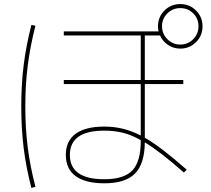

<svg xmlns="http://www.w3.org/2000/svg" viewBox="-20 -875 1040 948"><path d="M305 -110Q305 -179 353.5 -214.5Q402 -250 495 -250Q543 -250 586 -239.5Q629 -229 675 -206V-460H295V-480H675V-700H295V-720H763Q760 -732 760 -745Q760 -791 792 -823Q824 -855 870 -855Q916 -855 948 -823Q980 -791 980 -745Q980 -699 948 -667Q916 -635 870 -635Q837 -635 810 -653Q783 -671 770 -700H695V-480H885V-460H695V-195Q773 -151 902 -37L888 -23Q769 -128 695 -172Q694 -66 646.5 -18Q599 30 495 30Q402 30 353.5 -5.5Q305 -41 305 -110ZM135 -752 155 -748Q129 -646 117 -551.5Q105 -457 105 -350Q105 -241 117 -146.5Q129 -52 155 47L135 53Q109 -47 97 -143Q85 -239 85 -350Q85 -459 97 -554.5Q109 -650 135 -752ZM495 10Q592 10 633.5 -33.5Q675 -77 675 -180V-183Q629 -209 586.5 -219.5Q544 -230 495 -230Q325 -230 325 -110Q325 10 495 10ZM870 -655Q908 -655 934 -681.5Q960 -708 960 -745Q960 -783 934 -809Q908 -835 870 -835Q833 -835 806.5 -809Q780 -783 780 -745Q780 -708 806.5 -681.5Q833 -655 870 -655Z"/></svg>

Font: Enso Thin
Style: Regular
Weight: 100
Designer: Coji Morishita
Foundry: UNDERFOREST DESIGN
Version: Version 1.000